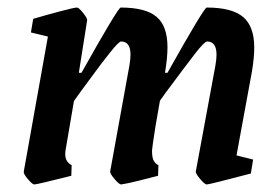

<svg xmlns="http://www.w3.org/2000/svg" viewBox="-20 -480 743 509"><path d="M607 -68 651 -57 645 -20Q535 9 528 9Q523 9 511 -5Q499 -19 499 -25L551 -306Q554 -323 554 -335Q554 -370 529 -370Q522 -370 496.5 -337Q471 -304 419 -234Q404 -213 404 -213L392 -144Q383 -86 383 -81Q383 -62 387.5 -54Q392 -46 400 -42L399 -14Q376 -8 346 -0.5Q316 7 301 9Q296 9 284 -5Q272 -19 272 -25L323 -306Q326 -323 326 -335Q326 -370 301 -370Q295 -370 271.5 -340.5Q248 -311 224 -278Q200 -245 193 -236L176 -212L154 -83Q153 -78 153 -71Q153 -51 170 -42L169 -14Q78 9 71 9Q66 9 54 -5Q42 -19 43 -25L107 -383L62 -394L68 -430Q98 -439 137.5 -449.5Q177 -460 184 -460Q189 -460 200.5 -445.5Q212 -431 211 -426L189 -287H196Q293 -460 300 -460Q366 -460 395 -435.5Q424 -411 424 -355Q424 -327 418 -291Q418 -288 417 -287H424Q521 -460 528 -460Q595 -460 624.5 -435Q654 -410 654 -354Q654 -327 648 -291Z"/></svg>

Font: Grenze Medium
Style: Italic
Weight: 500
Italic angle: -10°
Designer: Renata Polastri
Foundry: Omnibus-Type
Version: Version 1.002; ttfautohint (v1.8)